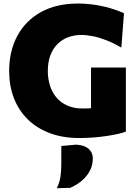

<svg xmlns="http://www.w3.org/2000/svg" viewBox="-20 -748 767 1060"><path d="M418 14Q326.5 14 254.8 -13Q183 -40 133 -89.2Q83 -138.5 56.8 -206.2Q30.5 -274 30.5 -355.5Q30.5 -465.5 75.5 -549.5Q120.5 -633.5 205.5 -681Q290.5 -728.5 412 -728.5Q449.5 -728.5 485.2 -724Q521 -719.5 553.5 -712Q586 -704.5 614.2 -694.8Q642.5 -685 664.5 -675L650 -485.5Q607.5 -510 568 -525.5Q528.5 -541 493.5 -548Q458.5 -555 429 -555Q391 -555 357.2 -542.8Q323.5 -530.5 298 -505.5Q272.5 -480.5 258.2 -442.8Q244 -405 244 -355Q244 -313.5 255.8 -276Q267.5 -238.5 291.2 -210Q315 -181.5 351.5 -165.2Q388 -149 437 -149Q469.5 -149 497.2 -151.8Q525 -154.5 550.2 -161.2Q575.5 -168 600.2 -178Q625 -188 650.5 -202L675 -21.5Q658.5 -14.5 631 -8.5Q603.5 -2.5 568.8 2.8Q534 8 495.5 11Q457 14 418 14ZM482.5 -17.5Q482.5 -74.5 482.5 -118.2Q482.5 -162 482.5 -205.5Q482.5 -256.5 482.5 -295.5Q482.5 -334.5 482.5 -375H675Q675 -334.5 675 -295.5Q675 -256.5 675 -205.5Q675 -162 675 -119Q675 -76 675 -21.5ZM293.5 291Q309.5 259 314 226.5Q318.5 194 318.5 157.5Q318.5 132.5 318.5 107.5Q318.5 82.5 318.5 58L400 50.5Q445.5 53 469 73.5Q492.5 94 492.5 126.5Q492.5 161 477.8 191.5Q463 222 435.2 246.8Q407.5 271.5 368 289Z"/></svg>

Font: Commissioner Thin ExtraBold
Style: Regular
Weight: 800
Version: Version 1.000